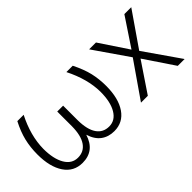

<svg xmlns="http://www.w3.org/2000/svg" viewBox="-27 -941 1364 1364"><g transform="rotate(-45 655.5 -259.0)"><path d="M197.3 -528.3Q126.5 -389.6 125 -258.3Q125 -157.7 159.4 -98.6Q193.8 -39.6 255.4 -39.6Q315.4 -39.6 348.4 -87.4Q381.3 -135.3 382.3 -227.5V-376H441.4V-228Q442.4 -135.7 475.1 -87.6Q507.8 -39.6 568.8 -39.6Q629.4 -39.6 664.3 -98.1Q699.2 -156.7 699.2 -258.3Q697.8 -387.2 626.5 -528.3H690.4Q728 -453.1 742.7 -390.9Q757.3 -328.6 757.3 -259.3Q757.3 -134.3 708 -62.3Q658.7 9.8 571.3 9.8Q513.2 9.8 472.2 -20.5Q431.2 -50.8 411.6 -113.8Q373.5 9.8 252.4 9.8Q164.6 9.8 115.7 -62.5Q66.9 -134.8 66.9 -259.3Q66.9 -331.5 82.3 -395.3Q97.7 -459 133.8 -528.3Z M1066.4 -314 1209 -528.3H1278.3L1099.1 -269L1286.1 0H1217.3L1066.9 -223.6L916.5 0H847.7L1034.2 -269L855 -528.3H923.8Z"/></g></svg>

Font: RobotoInd Light
Style: Regular
Weight: 300
Designer: Google
Version: Version 2.001151; 2014